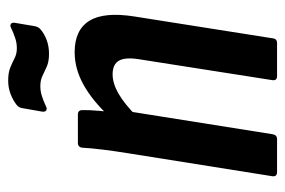

<svg xmlns="http://www.w3.org/2000/svg" viewBox="-135 -569 704 474"><g transform="rotate(-90 217.0 -332.0)"><path d="M266.1 0Q254.7 0 256.1 -11.4L307.5 -339.3Q313.3 -374.6 304.2 -390.3Q295.1 -406 270.6 -406Q248.2 -406 222.8 -391.4Q197.4 -376.8 165.9 -345.6L166 -413.6Q204.8 -455.4 244.4 -477.6Q284 -499.7 325.1 -499.7Q380.3 -499.7 402.8 -463.2Q425.3 -426.6 413.1 -350.8L359.5 -11.4Q358.5 0 347.6 0ZM29.3 0Q17.5 0 18.9 -11.4L75.5 -366.8Q81.1 -401.2 84.7 -430.9Q88.3 -460.6 89.3 -479.8Q90.1 -491.7 101.3 -491.7H171.4Q182.2 -491.7 182.2 -480.4Q182.6 -463.4 180.3 -437.6Q178 -411.9 175.4 -393.7L179.5 -368.9L122.7 -11.4Q120.9 0 110.7 0ZM321.1 -563Q301.9 -563 289.4 -568.6Q276.9 -574.2 266.4 -579.3Q256 -584.4 241.4 -584.4Q229.2 -584.4 217 -580.6Q204.8 -576.8 191.8 -570.6Q185.6 -567.2 181.5 -569.9Q177.4 -572.6 178.4 -579.8L186.8 -627.5Q187.8 -637.6 195.6 -643.4Q206.4 -651.8 221.7 -657.8Q237.1 -663.8 254.9 -663.8Q274.5 -663.8 287 -658.7Q299.5 -653.6 310.3 -648Q321.1 -642.4 334.7 -642.4Q347.9 -642.4 360.1 -646.5Q372.3 -650.6 384.2 -656.2Q390.8 -660 394.9 -657.1Q399 -654.2 397.6 -647L389.6 -599.4Q387.9 -588.8 380.9 -583.4Q370.5 -574.6 355.2 -568.8Q339.9 -563 321.1 -563Z"/></g></svg>

Font: Sofia Sans Condensed
Style: Italic
Weight: 400
Italic angle: -9°
Designer: Botio Nikoltchev, Ani Petrova
Foundry: lettersoup
Version: Version 4.101